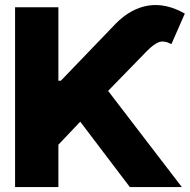

<svg xmlns="http://www.w3.org/2000/svg" viewBox="-20 -757 768 777"><path d="M41 0V-727.5H216.3V-430.2H226.1L448.2 -661.1Q509.3 -723.1 580.1 -734.4Q650.9 -745.6 728 -702.1L673.8 -578.6Q642.1 -594.7 621.3 -585.7Q600.6 -576.7 576.7 -552.7L417.5 -389.2L715.8 0H505.4L304.7 -264.6L216.3 -171.4V0Z"/></svg>

Font: Inter Tight ExtraBold
Style: Regular
Weight: 800
Designer: Rasmus Andersson
Foundry: rsms
Version: Version 3.004; ttfautohint (v1.8.4.7-5d5b)